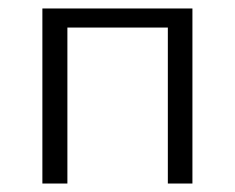

<svg xmlns="http://www.w3.org/2000/svg" viewBox="-20 -433 555 453"><path d="M376 0V-413H434V0ZM80 0V-413H139V0ZM108 -368V-413H406V-368Z"/></svg>

Font: Ysabeau Office Light
Style: Regular
Weight: 300
Designer: Christian Thalmann (Catharsis Fonts)
Version: Version 2.001;gftools[0.9.30]; featfreeze: tnum,lnum,ss02